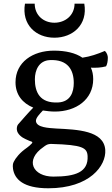

<svg xmlns="http://www.w3.org/2000/svg" viewBox="-20 -786 613 1051"><path d="M72.3 -76.2C74.2 -52.2 100.6 -32.7 119.1 -24.9C133.8 -19 137.2 -15.6 151.9 -11.2C156.7 -9.3 159.2 -6.3 154.3 -1C137.7 17.6 118.2 27.8 101.1 43C69.8 70.8 52.7 99.1 50.8 113.3C49.8 119.1 49.8 127.9 51.3 138.7C60.1 194.8 107.4 244.6 244.6 244.6C471.7 244.6 562 120.1 556.2 34.7C548.8 -72.3 401.4 -76.7 287.6 -82.5C245.6 -85.4 181.2 -87.9 176.8 -122.1C174.3 -139.6 198.2 -163.6 214.8 -181.2C235.4 -178.2 257.3 -175.3 280.3 -175.3C396 -175.3 490.2 -240.7 490.2 -353C490.2 -376.5 485.8 -397.5 477.5 -415.5C504.4 -414.6 532.2 -415 560.5 -422.9C566.4 -432.6 570.3 -449.7 570.3 -470.2C570.3 -480.5 565.9 -496.1 554.2 -507.3C512.7 -489.7 474.6 -476.6 431.2 -470.2C393.6 -496.1 339.8 -508.8 275.4 -508.8C159.2 -508.8 64.9 -445.8 64.9 -335.4C64.9 -267.1 103.5 -221.2 162.1 -196.8C130.4 -165 105 -133.8 78.6 -104.5C72.8 -97.2 71.3 -84 72.3 -76.2ZM297.9 -225.1C197.3 -220.2 170.9 -282.2 170.9 -352.1C170.9 -400.9 192.4 -454.1 252.4 -457C352.5 -461.9 383.8 -401.9 383.8 -332C383.8 -284.2 367.7 -228.5 297.9 -225.1ZM218.8 18.1C229 10.7 238.8 1 263.7 2C433.1 6.8 457 23.4 459.5 68.4C463.9 156.7 392.6 180.7 271.5 180.7C161.1 180.7 112.3 90.8 218.8 18.1ZM277.8 -579.6C377.9 -579.6 461.4 -649.9 441.4 -766.1H388.2C387.7 -700.2 335.4 -661.6 277.8 -661.6C220.2 -661.6 170.4 -700.2 169.9 -766.1H116.7C97.2 -649.9 177.7 -579.6 277.8 -579.6Z"/></svg>

Font: Donegal One
Style: Regular
Weight: 400
Designer: Gary Lonergan
Foundry: Sorkin Type Co.
Version: Version 1.004